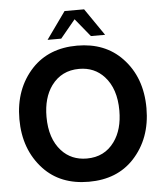

<svg xmlns="http://www.w3.org/2000/svg" viewBox="-61 -972 889 1037"><g transform="rotate(-5 384.0 -454.0)"><path d="M328 -919H434L535 -772H458L378 -870L297 -772H223ZM379 -727Q531 -727 623 -630Q723 -525 723 -358Q723 -193 623 -86Q532 11 379 11Q225 11 134 -86Q34 -193 34 -358Q34 -523 134 -630Q226 -727 379 -727ZM379 -601Q283 -601 228 -526Q181 -461 181 -358Q181 -240 242 -173Q295 -115 379 -115Q475 -115 529 -190Q576 -255 576 -358Q576 -476 515 -543Q462 -601 379 -601Z"/></g></svg>

Font: Almarai Bold
Style: Regular
Weight: 700
Designer: Boutros International 2019
Foundry: Created by Boutros International 2019
Version: Version 1.10